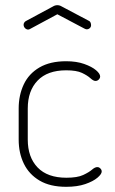

<svg xmlns="http://www.w3.org/2000/svg" viewBox="-20 -714 442 740"><path d="M235 6Q173 6 132.5 -18Q92 -42 72 -83Q52 -124 52 -176V-296Q52 -347 71.5 -388.5Q91 -430 132 -454Q173 -478 235 -478Q275 -478 304.5 -467.5Q334 -457 350 -443.5Q366 -430 366 -419Q366 -415 363.5 -411Q361 -407 357 -404.5Q353 -402 348 -402Q340 -402 328.5 -412.5Q317 -423 296 -433Q275 -443 235 -443Q163 -443 125 -403.5Q87 -364 87 -296V-176Q87 -108 125 -68.5Q163 -29 236 -29Q278 -29 300.5 -39.5Q323 -50 334.5 -60Q346 -70 355 -70Q360 -70 363.5 -67.5Q367 -65 369.5 -61.5Q372 -58 372 -53Q372 -43 355.5 -29Q339 -15 308.5 -4.5Q278 6 235 6ZM89 -600Q82 -600 76.5 -605.5Q71 -611 71 -619Q71 -623 73.5 -627Q76 -631 80 -633L184 -689Q192 -694 201 -694Q210 -694 218 -689L322 -634Q327 -632 329 -627Q331 -622 331 -617Q331 -610 326 -605.5Q321 -601 314 -601Q312 -601 309.5 -602Q307 -603 305 -604L201 -659L97 -603Q95 -602 93 -601Q91 -600 89 -600Z"/></svg>

Font: Dosis ExtraLight
Style: Regular
Weight: 250
Designer: EdgarTolentino, PabloImpallari, IginoMarini
Foundry: EdgarTolentino, PabloImpallari, IginoMarini
Version: Version 3.001; ttfautohint (v1.8.2)